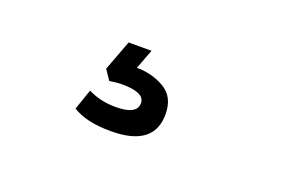

<svg xmlns="http://www.w3.org/2000/svg" viewBox="-44 -122 690 457"><g transform="rotate(20 301.0 106.5)"><path d="M253 213Q190 213 156 191L174 139Q205 155 244 155Q298 155 298 126Q298 99 241 99Q231 99 224 100Q217 101 209 102L192 77L221 0H279L260 50Q299 50 330.5 68.5Q362 87 362 131Q362 213 253 213Z"/></g></svg>

Font: Tanohe Sans Medium
Style: Regular
Weight: 500
Designer: Village Type and Design LLC
Foundry: Cooper Hewitt Smithsonian Design Museum
Version: Version 1.00;September 29, 2021;FontCreator 13.0.0.2655 64-b